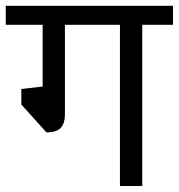

<svg xmlns="http://www.w3.org/2000/svg" viewBox="-27 -636 611 656"><path d="M564 -551.3H459V-0.5H382.8V-551.3H194.8V-243.7Q194.8 -215.8 181.4 -200Q168 -184.1 131.8 -183.6L45.9 -278.8V-332L118.7 -340.3V-551.3H-7.3V-616.2H564Z"/></svg>

Font: Varta
Style: Regular
Weight: 400
Designer: Joana Correia, Viktoriya Grabowska, Eben Sorkin
Foundry: Sorkin Type
Version: Version 1.003; ttfautohint (v1.3) -l 8 -r 24 -G 200 -x 12 -H